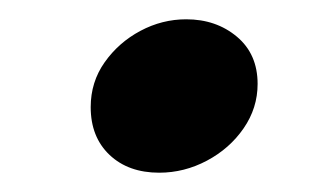

<svg xmlns="http://www.w3.org/2000/svg" viewBox="-20 -451 325 199"><path d="M145 -272Q113 -272 93.5 -290.5Q74 -309 74 -340Q74 -366 88.5 -386.5Q103 -407 125.5 -419Q148 -431 173 -431Q204 -431 225.5 -413Q247 -395 247 -364Q247 -339 232.5 -318Q218 -297 194.5 -284.5Q171 -272 145 -272Z"/></svg>

Font: Noto Sans Thaana
Style: Regular
Weight: 400
Designer: Monotype Design Team
Foundry: Monotype Imaging Inc.
Version: Version 2.001